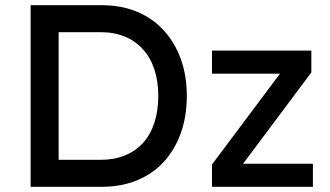

<svg xmlns="http://www.w3.org/2000/svg" viewBox="-20 -720 1271 740"><path d="M98 0V-700H372Q447 -700 507.5 -675Q568 -650 611 -603Q654 -556 677 -492Q700 -428 700 -350Q700 -272 677 -207.5Q654 -143 611.5 -96.5Q569 -50 508 -25Q447 0 372 0ZM206 -93 203 -104H367Q420 -104 461.5 -121Q503 -138 531.5 -169.5Q560 -201 575 -247Q590 -293 590 -350Q590 -407 575 -452.5Q560 -498 531 -530Q502 -562 461 -579Q420 -596 367 -596H200L206 -605ZM797 0V-86L1059 -436H797V-525H1180V-441L917 -89H1186V0Z"/></svg>

Font: Mach
Style: Regular
Weight: 400
Version: Version 1.002